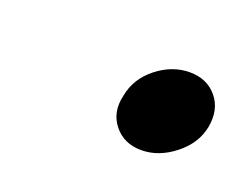

<svg xmlns="http://www.w3.org/2000/svg" viewBox="-37 -406 281 218"><g transform="rotate(20 103.5 -297.0)"><path d="M165 -348Q144 -348 125.5 -333.5Q107 -319 103 -297Q98 -276 110 -261Q122 -246 143 -246Q164 -246 183 -261Q202 -276 206 -297Q210 -319 198 -333.5Q186 -348 165 -348Z"/></g></svg>

Font: Advent Pro SemiBold
Style: Italic
Weight: 600
Italic angle: -12°
Version: Version 3.000